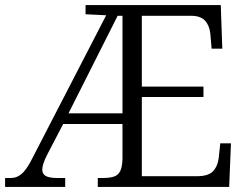

<svg xmlns="http://www.w3.org/2000/svg" viewBox="-21 -734 973 754"><path d="M-1 0V-35H22Q44 -35 62 -49.5Q80 -64 99 -99L396 -674L315 -678V-714H846L852 -543H810L805 -601Q802 -633 784.5 -652.5Q767 -672 729 -672H536V-394H778V-353H536V-42H752Q797 -42 815.5 -61.5Q834 -81 838 -114L844 -171H886L879 0H363V-35H383Q408 -35 425 -40Q442 -45 450.5 -61Q459 -77 460 -109V-247H227L163 -124Q154 -106 149.5 -92Q145 -78 145 -68Q145 -50 159.5 -42.5Q174 -35 203 -35H235V0ZM248 -289H460V-672H441Z"/></svg>

Font: Noto Serif Tibetan Light
Style: Regular
Weight: 300
Version: Version 2.103